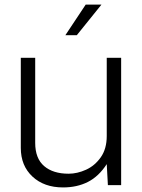

<svg xmlns="http://www.w3.org/2000/svg" viewBox="-20 -810 621 840"><path d="M256 10Q173 10 122 -37.5Q71 -85 71 -163V-557H134V-185Q134 -117 173 -83.5Q212 -50 280 -50Q318 -50 356.5 -67.5Q395 -85 421 -122Q447 -159 447 -215V-557H510V0H452L447 -92Q412 -38 364.5 -14Q317 10 256 10ZM266 -656 355 -790H424L316 -656Z"/></svg>

Font: BDO Grotesk Light
Style: Regular
Weight: 300
Designer: Deni Anggara
Foundry: Lokal Container
Version: Version 2.000